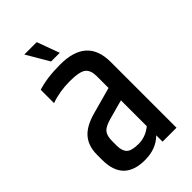

<svg xmlns="http://www.w3.org/2000/svg" viewBox="-224 -801 877 877"><g transform="rotate(-45 214.5 -362.5)"><path d="M117 -728H197L237 -619H181ZM121 -165V-135Q121 -102 136.5 -86Q152 -70 197.5 -70Q243 -70 281 -101V-268L186 -242Q147 -231 134 -214.5Q121 -198 121 -165ZM56 -561Q113 -580 201 -580Q372 -580 372 -425V0H282V-41Q238 3 166 3Q28 3 28 -136V-169Q28 -225 57 -259.5Q86 -294 150 -312L281 -348V-425Q281 -462 261 -478.5Q241 -495 176.5 -495Q112 -495 56 -475Z"/></g></svg>

Font: Khand Medium
Style: Regular
Weight: 500
Designer: Devanagari: Sanchit Sawaria, Jyotish Sonowal; Latin: Satya Rajpurohit
Foundry: Indian Type Foundry
Version: Version 1.100;PS 1.0;hotconv 1.0.78;makeotf.lib2.5.61930; tt